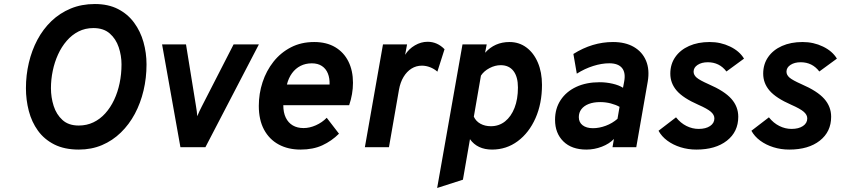

<svg xmlns="http://www.w3.org/2000/svg" viewBox="-20 -732 4183 955"><path d="M372.2 12Q300.6 12 250.2 -13.4Q199.9 -38.9 168.8 -82Q137.6 -125.2 123.3 -180.1Q109 -234.9 109 -293.4Q109 -358 123.4 -419.4Q137.8 -480.9 165.9 -534Q194.1 -587 235.6 -626.9Q277.2 -666.8 331.4 -689.4Q385.6 -712 451.8 -712Q518.5 -712 567.1 -687Q615.8 -661.9 647.1 -619.1Q678.5 -576.4 693.6 -522.8Q708.8 -469.1 708.8 -411.6Q708.8 -344.5 694 -281.9Q679.2 -219.3 650.8 -166Q622.3 -112.7 581.1 -72.7Q540 -32.6 487.5 -10.3Q435 12 372.2 12ZM371.6 -107.6Q411.4 -107.6 444.6 -123.5Q477.8 -139.4 503.6 -168.1Q529.5 -196.8 547.6 -235.2Q565.7 -273.6 575 -318.4Q584.4 -363.2 584.4 -411.6Q584.4 -455.3 570.5 -496.9Q556.7 -538.4 526 -565.4Q495.3 -592.4 444.4 -592.4Q403.8 -592.4 370.6 -575.5Q337.4 -558.6 311.8 -528.9Q286.1 -499.2 268.7 -461Q251.3 -422.9 242.4 -379.8Q233.4 -336.7 233.4 -293.4Q233.4 -247.6 246.9 -205.1Q260.5 -162.5 290.8 -135.1Q321 -107.6 371.6 -107.6Z M877.4 0 786.2 -511H905.2L954.8 -204.6Q957.3 -191 958.8 -178.3Q960.2 -165.7 961.2 -154Q965.4 -165.2 971.5 -177.9Q977.5 -190.6 983.2 -201.6L1141.8 -511H1267.6L1001.8 0Z M1475.1 12Q1412.7 12 1366.1 -13.4Q1319.4 -38.7 1293.3 -87.2Q1267.3 -135.7 1267.3 -205.4Q1267.3 -266.4 1286 -323.2Q1304.7 -380 1340.3 -425.1Q1376 -470.2 1427 -496.6Q1478 -523 1542.7 -523Q1604 -523 1647.2 -497.4Q1690.3 -471.8 1713 -426.2Q1735.7 -380.6 1735.7 -320.4Q1735.7 -291.6 1730.8 -263.8Q1726 -235.9 1716.7 -208.8H1389.1Q1389.1 -172.2 1401.4 -146.8Q1413.7 -121.5 1436.2 -108.2Q1458.8 -95 1489.9 -95Q1520 -95 1551.2 -108.9Q1582.4 -122.8 1605.1 -146.2L1666.1 -67Q1629.5 -30.5 1583.2 -9.2Q1537 12 1475.1 12ZM1407.1 -311.6H1619.3Q1620.4 -343 1610.8 -366.6Q1601.3 -390.3 1581.2 -403.6Q1561.1 -417 1531.1 -417Q1499.8 -417 1474.8 -404.3Q1449.8 -391.6 1432.5 -367.9Q1415.2 -344.2 1407.1 -311.6Z M1794.9 0 1884.9 -511H2004.7L1995.1 -459.4Q2013.1 -488.6 2043.7 -506.4Q2074.3 -524.2 2106.7 -524.2Q2155 -524.2 2191.1 -487.2L2155.5 -375.6Q2139.4 -389.8 2119.2 -397.6Q2099 -405.4 2078.5 -405.4Q2050.1 -405.4 2026.7 -390.8Q2003.3 -376.1 1987.2 -349.3Q1971 -322.5 1964.5 -285.6L1914.7 0Z M2154.4 203 2280.4 -511H2400.8L2392.8 -469.6Q2440.8 -523 2514 -523Q2561.8 -523 2598.2 -496Q2634.7 -469 2655.2 -420.9Q2675.8 -372.9 2675.8 -309.8Q2675.8 -217 2643.6 -144.3Q2611.4 -71.6 2555.2 -29.8Q2499 12 2427.4 12Q2390.9 12 2363.3 -1.1Q2335.7 -14.1 2317.6 -39.8L2282.6 161.8ZM2421.6 -104.2Q2461.9 -104.2 2492.2 -128.2Q2522.4 -152.3 2539.3 -195.6Q2556.2 -238.8 2556.2 -296.6Q2556.2 -350.1 2533.9 -379Q2511.6 -407.8 2470.4 -407.8Q2442.6 -407.8 2414.9 -393.3Q2387.2 -378.8 2372.2 -356L2336.8 -151.6Q2347.3 -128.8 2369.8 -116.5Q2392.3 -104.2 2421.6 -104.2Z M2896.8 12Q2823.4 12 2782.1 -28.7Q2740.8 -69.4 2740.8 -136Q2740.8 -192.2 2768.6 -234.3Q2796.4 -276.5 2846.2 -299.8Q2896 -323 2962.6 -323Q2995 -323 3026.8 -315.7Q3058.7 -308.4 3078.8 -295.4L3084.2 -324Q3093.3 -369.6 3074.2 -393.4Q3055.1 -417.2 3010.4 -417.2Q2973 -417.2 2930.7 -403.9Q2888.4 -390.6 2849 -365.6L2832 -463.6Q2879.2 -493.4 2928.5 -508.2Q2977.8 -523 3029 -523Q3090.7 -523 3132.9 -498.4Q3175.2 -473.8 3193.6 -429.4Q3211.9 -384.9 3201.8 -326L3144.8 0H3026.6L3033.6 -40.8Q3010.9 -16.8 2973.6 -2.4Q2936.2 12 2896.8 12ZM2929.2 -94.4Q2960.5 -94.4 2993.1 -106.5Q3025.6 -118.6 3051.4 -141L3061.6 -200.6Q3043 -211.1 3017.9 -217.6Q2992.8 -224.2 2965.2 -224.2Q2932.2 -224.2 2908.4 -214.9Q2884.6 -205.7 2871.8 -188.8Q2859 -172 2859 -149.4Q2859 -123.6 2877.9 -109Q2896.9 -94.4 2929.2 -94.4Z M3443.7 12Q3402.3 12 3365 0.3Q3327.7 -11.3 3299.1 -32.5Q3270.6 -53.6 3255.5 -81.6L3342.5 -148.4Q3365.1 -120 3394.4 -105.4Q3423.7 -90.8 3454.9 -90.8Q3490.6 -90.8 3511.9 -105.2Q3533.3 -119.5 3533.3 -143.2Q3533.3 -160.6 3516.1 -175.8Q3498.9 -191 3453.3 -211Q3378.1 -244 3346.1 -280.9Q3314.1 -317.9 3314.1 -365.6Q3314.1 -412.7 3338.7 -448.1Q3363.3 -483.6 3407.4 -503.3Q3451.4 -523 3510.1 -523Q3564.7 -523 3611.4 -500.4Q3658.2 -477.9 3680.7 -440.4L3593.3 -376.4Q3558.4 -422.4 3500.5 -422.4Q3470 -422.4 3449.9 -409.2Q3429.9 -396.1 3429.9 -375.4Q3429.9 -359.2 3444.9 -346.1Q3460 -333 3504.3 -313.4Q3583.5 -279.2 3617.8 -240.4Q3652.1 -201.6 3652.1 -151.2Q3652.1 -76.6 3595.6 -32.3Q3539.1 12 3443.7 12Z M3905.7 12Q3864.3 12 3827 0.3Q3789.7 -11.3 3761.1 -32.5Q3732.6 -53.6 3717.5 -81.6L3804.5 -148.4Q3827.1 -120 3856.4 -105.4Q3885.7 -90.8 3916.9 -90.8Q3952.6 -90.8 3973.9 -105.2Q3995.3 -119.5 3995.3 -143.2Q3995.3 -160.6 3978.1 -175.8Q3960.9 -191 3915.3 -211Q3840.1 -244 3808.1 -280.9Q3776.1 -317.9 3776.1 -365.6Q3776.1 -412.7 3800.7 -448.1Q3825.3 -483.6 3869.4 -503.3Q3913.4 -523 3972.1 -523Q4026.7 -523 4073.4 -500.4Q4120.2 -477.9 4142.7 -440.4L4055.3 -376.4Q4020.4 -422.4 3962.5 -422.4Q3932 -422.4 3911.9 -409.2Q3891.9 -396.1 3891.9 -375.4Q3891.9 -359.2 3906.9 -346.1Q3922 -333 3966.3 -313.4Q4045.5 -279.2 4079.8 -240.4Q4114.1 -201.6 4114.1 -151.2Q4114.1 -76.6 4057.6 -32.3Q4001.1 12 3905.7 12Z"/></svg>

Font: Overpass
Style: Italic
Weight: 400
Italic angle: -10°
Designer: Delve Withrington, Dave Bailey, Thomas Jockin
Foundry: Delve Fonts LLC
Version: Version 4.000